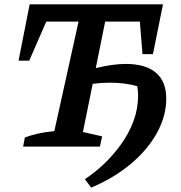

<svg xmlns="http://www.w3.org/2000/svg" viewBox="-20 -672 828 880"><path d="M86 0 94 -42Q121 -52 153.5 -59.5Q186 -67 229 -71L340 -573H192L114 -394H65L116 -652H727L681 -424H633L621 -573H462L419 -360Q498 -379 556 -379Q648 -379 695 -338.5Q742 -298 742 -220Q742 -141 700 -64Q658 13 581 78Q504 143 398 188L369 149Q414 120 457 79Q500 38 535.5 -11.5Q571 -61 592 -117.5Q613 -174 613 -235Q613 -257 609 -277Q553 -293 483 -293Q446 -293 405 -288L360 -67L448 -47L438 0Z"/></svg>

Font: Piazzolla SC SemiBold
Style: Italic
Weight: 600
Italic angle: -11.3°
Designer: Juan Pablo del Peral
Foundry: Huerta Tipografica
Version: Version 1.330